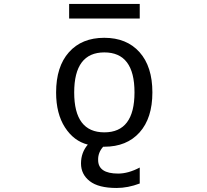

<svg xmlns="http://www.w3.org/2000/svg" viewBox="-20 -725 1040 964"><path d="M352.5 -260.7Q352.5 -60.5 503.9 -60.5Q655.3 -60.5 655.3 -261.2Q655.3 -461.9 503.9 -461.9Q352.5 -461.9 352.5 -260.7ZM327.1 -631.8V-705.1H681.6V-631.8ZM565.4 218.8Q474.6 218.8 430.7 184.6Q386.7 150.4 386.7 95.7Q386.7 41 420.9 1Q350.6 -16.6 306.2 -85.4Q261.7 -154.3 261.7 -260.7Q261.7 -390.6 326.2 -462.9Q390.6 -535.2 503.4 -535.2Q616.2 -535.2 680.7 -462.9Q745.1 -390.6 745.1 -261.2Q745.1 -131.8 680.7 -60.1Q616.2 11.7 503.9 11.7H498Q471.7 41 472.7 78.1Q472.7 146.5 573.2 146.5Q624 146.5 681.6 116.2V196.3Q622.1 218.8 565.4 218.8Z"/></svg>

Font: GenEi Gothic M Regular
Style: Regular
Weight: 400
Designer: o_tamon (Modified); [Source Han Sans]
Ryoko NISHIZUKA  (kana & ideographs); Paul D. Hunt (Latin, Greek & Cyrillic); Wenl
Version: Version 1.1a;Original Version 1.004